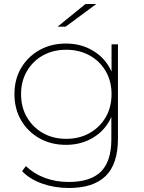

<svg xmlns="http://www.w3.org/2000/svg" viewBox="-20 -740 719 957"><path d="M323 197Q252 197 190 175Q128 153 90 113L109 88Q149 126 203.5 146.5Q258 167 322 167Q431 167 483 115.5Q535 64 535 -46V-157Q506 -92 446 -55Q386 -18 309 -18Q235 -18 177 -50.5Q119 -83 85.5 -140Q52 -197 52 -271Q52 -345 85.5 -401.5Q119 -458 177 -490.5Q235 -523 309 -523Q386 -523 446.5 -485.5Q507 -448 536 -383V-519H568V-50Q568 77 507 137Q446 197 323 197ZM310 -48Q375 -48 426 -76.5Q477 -105 506.5 -155Q536 -205 536 -271Q536 -336 506.5 -386Q477 -436 426 -464Q375 -492 310 -492Q245 -492 194.5 -464Q144 -436 114.5 -386Q85 -336 85 -271Q85 -205 114.5 -155Q144 -105 194.5 -76.5Q245 -48 310 -48ZM267 -607 406 -720H460L307 -607Z"/></svg>

Font: Montserrat ExtraLight
Style: Regular
Weight: 200
Designer: Julieta Ulanovsky
Foundry: Julieta Ulanovsky
Version: Version 9.000; ttfautohint (v1.8.4.7-5d5b)